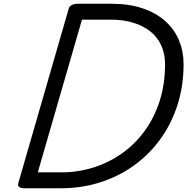

<svg xmlns="http://www.w3.org/2000/svg" viewBox="-20 -1006 1001 1026"><path d="M114 0Q69 0 78 -28L347 -959Q351 -973 364 -979.5Q377 -986 398 -986H573Q671 -986 743.5 -961Q816 -936 864.5 -892Q913 -848 937 -789.5Q961 -731 961 -663Q961 -547 928.5 -445.5Q896 -344 836.5 -262Q777 -180 695.5 -121.5Q614 -63 515 -31.5Q416 0 307 0ZM182 -85H307Q397 -85 479.5 -111Q562 -137 632 -186.5Q702 -236 753.5 -307Q805 -378 833.5 -467.5Q862 -557 862 -663Q862 -718 842 -762.5Q822 -807 784 -837.5Q746 -868 692.5 -884.5Q639 -901 572 -901H418Z"/></svg>

Font: Playwrite AU SA
Style: Regular
Weight: 400
Designer: Veronika Burian, José Scaglione
Foundry: TypeTogether
Version: Version 1.002